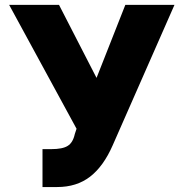

<svg xmlns="http://www.w3.org/2000/svg" viewBox="-20 -747 743 777"><path d="M211.6 9.9H152V-143.5H187.5Q233.3 -143.5 253.9 -156.6Q275.2 -169.7 282.7 -204.5L289.8 -225.9L17 -727.3H218.8L370.7 -431.8L487.2 -727.3H686.1L436.1 -159.1Q398.8 -73.9 344.5 -32Q290.1 9.9 211.6 9.9Z"/></svg>

Font: Linik Sans Black
Style: Regular
Weight: 900
Designer: Fonts by Rasmus Andersson / Changes by Cristiano Sobral with parts from Marc Monis
Foundry: rsms
Version: Version 3.020; ttfautohint (v1.6)